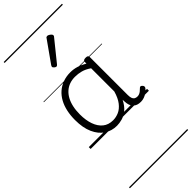

<svg xmlns="http://www.w3.org/2000/svg" viewBox="-414 -981 1452 1452"><g transform="rotate(-45 311.5 -255.0)"><path d="M265 17Q210 17 166 -12Q122 -41 96.5 -98Q71 -155 71 -238Q71 -288 80.5 -331Q90 -374 109 -408.5Q128 -443 156 -467.5Q184 -492 220.5 -505.5Q257 -519 301 -519Q335 -519 368 -509Q401 -499 434 -479V-495Q434 -506 440.5 -510.5Q447 -515 461 -515Q475 -515 481 -510.5Q487 -506 487 -496V-91Q487 -70 491.5 -56.5Q496 -43 506 -36.5Q516 -30 531 -30Q541 -30 550.5 -33.5Q560 -37 569.5 -44.5Q579 -52 590 -63Q595 -69 601.5 -68.5Q608 -68 614 -61Q621 -55 622 -48Q623 -41 619 -34Q608 -19 592 -7.5Q576 4 558 10.5Q540 17 522 17Q501 17 485.5 11.5Q470 6 458.5 -5.5Q447 -17 441.5 -33.5Q436 -50 435 -72Q435 -76 434.5 -81.5Q434 -87 434 -92Q411 -47 382 -23.5Q353 0 322.5 8.5Q292 17 265 17ZM127 -242Q127 -180 143.5 -133Q160 -86 192.5 -59.5Q225 -33 274 -33Q306 -33 336.5 -46.5Q367 -60 392.5 -92.5Q418 -125 434 -181V-429Q399 -453 367 -461.5Q335 -470 302 -470Q270 -470 243 -460.5Q216 -451 194.5 -432Q173 -413 158 -385.5Q143 -358 135 -322Q127 -286 127 -242ZM258 -623Q251 -623 241.5 -631Q232 -639 232 -647Q232 -649 233.5 -651.5Q235 -654 237 -659L356 -827Q359 -833 363 -835Q367 -837 372 -837Q379 -837 387.5 -832Q396 -827 402.5 -820.5Q409 -814 409 -807Q409 -803 407.5 -800Q406 -797 402 -793L272 -632Q265 -623 258 -623ZM0 410H623V420H0ZM0 -20H623V0H0ZM0 -505H623V-500H0ZM0 -930H623V-920H0Z"/></g></svg>

Font: Playwrite DE Grund Guides
Style: Regular
Weight: 400
Designer: Veronika Burian, José Scaglione
Foundry: TypeTogether
Version: Version 1.003